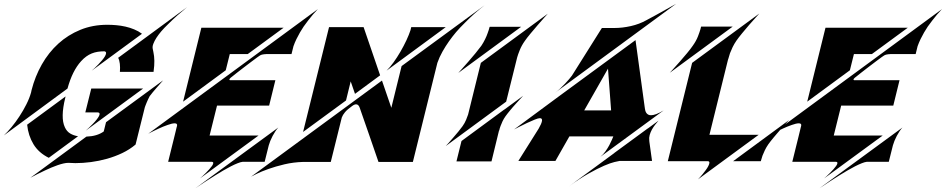

<svg xmlns="http://www.w3.org/2000/svg" viewBox="-103 -859 5034 1022"><path d="M256.3 -387.7 -82.5 -138.2Q-63.5 -155.8 -41.5 -182.4Q-19.5 -209 0.7 -240Q21 -271 37.6 -304Q54.2 -336.9 62.5 -367.2L64.9 -378.9Q83.5 -452.1 119.6 -515.9Q155.8 -579.6 207.3 -626.5Q258.8 -673.3 324.5 -700.2Q390.1 -727.1 468.3 -727.1Q491.7 -727.1 516.4 -724.9Q541 -722.7 564.9 -717.3Q588.9 -711.9 611.3 -702.6Q633.8 -693.4 652.8 -679.2L384.8 -482.4Q390.6 -487.3 400.4 -496.3Q410.2 -505.4 420.4 -516.1Q430.7 -526.9 440.4 -538.3Q450.2 -549.8 455.8 -559.6Q461.4 -569.3 461.7 -576.4Q461.9 -583.5 453.6 -585.9Q434.1 -585.9 417.2 -583.3Q400.4 -580.6 385.3 -574.5Q370.1 -568.4 356.2 -558.3Q342.3 -548.3 328.6 -533.2Q282.2 -482.4 256.3 -387.7ZM382.8 -387.7H658.7L353.5 -163.6Q360.8 -169.9 371.1 -179.7Q381.3 -189.5 391.6 -200Q401.9 -210.4 410.4 -221.2Q418.9 -231.9 423.6 -240.5Q428.2 -249 427 -254.6Q425.8 -260.3 416 -260.7H351.1ZM525.9 -551.3 892.6 -820.8Q836.9 -775.4 794.4 -732.9Q769 -708.5 754.9 -691.7Q740.7 -674.8 729.7 -658Q718.8 -641.1 712.9 -625.2Q707 -609.4 710.4 -597.2Q712.9 -588.9 713.4 -582.5Q723.1 -538.6 714.8 -481L714.4 -476.6H535.2Q537.1 -499.5 534.9 -519.3Q532.7 -539.1 525.9 -551.3ZM156.7 -19Q103 -45.4 75.2 -91.3Q47.4 -137.2 41.5 -195.3L246.1 -345.7L244.1 -337.4Q231.4 -285.6 230.7 -246.6Q230 -207.5 242.2 -181.6Q252.4 -159.2 271 -148.2Q289.6 -137.2 312.5 -133.8ZM461.4 -208.5 765.1 -431.2Q762.2 -427.7 753.2 -417.5Q744.1 -407.2 732.9 -394.5Q721.7 -381.8 710.9 -368.9Q700.2 -356 693.4 -346.7Q689 -338.9 684.8 -329.3Q680.7 -319.8 677 -311.5Q673.3 -303.2 671.1 -296.6Q668.9 -290 668 -288.1L618.7 -89.8L617.7 -88.9Q586.9 -63 548.1 -44.4Q509.3 -25.9 466.8 -13.9Q424.3 -2 381.1 3.7Q337.9 9.3 298.3 9.3Q279.3 9.3 260.7 7.8Q249.5 7.8 234.6 11.2Q219.7 14.6 203.4 20.3Q187 25.9 169.9 33.2Q152.8 40.5 137.2 47.9Q99.1 65.4 58.6 87.4L356.9 -131.8Q414.1 -133.8 449.2 -159.2Z M1098.6 -484.9 871.6 -317.9 968.8 -711.4H1406.7L1215.8 -571.3H1120.1ZM937 143.1 1378.4 -180.2Q1370.6 -171.9 1362.8 -160.2Q1355 -148.4 1348.1 -135.5Q1341.3 -122.6 1335.9 -109.4Q1330.6 -96.2 1327.6 -85.4L1305.7 2.4H1188Q1178.2 3.4 1162.1 9.8Q1146 16.1 1126.5 26.1Q1106.9 36.1 1085.4 48.6Q1064 61 1043 74.2Q993.2 105 937 143.1ZM686 -147 1588.9 -810.5Q1562 -782.7 1537.6 -750.5Q1522.9 -731.9 1513.2 -717.5Q1503.4 -703.1 1493.7 -686.3Q1483.9 -669.4 1474.9 -650.9Q1465.8 -632.3 1459 -612.8L1448.7 -571.3H1314.5Q1312.5 -570.8 1311.5 -570.8H1311Q1304.2 -570.8 1293.2 -568.6Q1282.2 -566.4 1267.6 -554.7Q1256.8 -546.9 1236.6 -531.7Q1216.3 -516.6 1195.1 -500.2Q1173.8 -483.9 1156 -470Q1138.2 -456.1 1131.8 -450.7Q1128.9 -448.7 1125.7 -446Q1122.6 -443.4 1120.4 -440.7Q1118.2 -438 1117.9 -435.5Q1117.7 -433.1 1121.1 -432.1H1362.8L1329.6 -296.9H1052.2L1012.7 -137.7H1273.4L961.4 90.8Q965.3 87.4 973.9 79.6Q982.4 71.8 991.9 62.3Q1001.5 52.7 1010.7 42.5Q1020 32.2 1025.9 23.7Q1031.7 15.1 1032.2 9.3Q1032.7 3.4 1025.4 2.4H792Q805.2 -50.8 815.4 -92.3Q821.8 -117.7 825.4 -132.6Q829.1 -147.5 832 -159.7Q835 -171.9 836.9 -180.2Q838.9 -188.5 839.4 -189Q840.8 -196.3 837.4 -199.5Q834 -202.6 826.7 -202.6Q819.3 -202.6 809.8 -200.2Q800.3 -197.8 789.1 -193.8Q777.8 -189.9 765.9 -185.1Q753.9 -180.2 742.2 -174.8Q715.3 -162.6 686 -147Z M2034.7 -507.3 2476.6 -831.1Q2421.4 -788.6 2372.6 -738.8Q2343.8 -710.4 2324.7 -688Q2305.7 -665.5 2287.1 -639.4Q2268.6 -613.3 2252.2 -584.2Q2235.8 -555.2 2225.1 -524.4L2094.7 2.9H1911.6Q1883.8 -77.1 1862.3 -140.1Q1849.1 -178.2 1841.3 -200.4Q1833.5 -222.7 1827.1 -241.2Q1820.8 -259.8 1816.4 -272Q1812 -284.2 1812 -284.7Q1805.7 -303.7 1792.5 -303.7Q1783.2 -303.7 1771 -294.4Q1745.1 -275.9 1733.2 -261.5Q1721.2 -247.1 1716.3 -233.4L1657.7 2.9H1511.2Q1459 4.4 1411.4 15.6Q1363.8 26.9 1326.2 40.3Q1288.6 53.7 1263.9 65.9Q1239.3 78.1 1233.4 81.5L1930.2 -430.2L1980 -285.2ZM2269.5 -714.4 1954.6 -482.9Q1972.2 -500 1991.5 -526.6Q2010.7 -553.2 2028.3 -583.5Q2045.9 -613.8 2060.1 -644Q2074.2 -674.3 2082 -698.2L2085.9 -714.4ZM1738.8 -324.2 1510.3 -156.7 1648.4 -714.4H1832.5L1920.4 -458L1786.6 -359.4L1763.7 -425.8Z M2456.5 -524.4 2813 -786.1Q2808.6 -781.7 2793.5 -764.6Q2778.3 -747.6 2759.3 -725.6Q2740.2 -703.6 2721.2 -680.7Q2702.1 -657.7 2690.9 -641.6Q2673.3 -616.7 2663.6 -592.3Q2653.8 -567.9 2649.9 -553.7L2591.3 -317.9L2269.5 -81.5Q2272.5 -84.5 2283.7 -96.9Q2294.9 -109.4 2308.8 -125.5Q2322.8 -141.6 2336.7 -158.4Q2350.6 -175.3 2358.9 -187Q2371.1 -204.1 2378.2 -221.7Q2385.3 -239.3 2388.7 -249.5ZM2581.1 -275.9V-275.4L2681.6 -349.1Q2661.6 -327.6 2643.6 -307.6Q2632.8 -295.9 2625.7 -287.6Q2618.7 -279.3 2611.8 -271Q2605 -262.7 2598.4 -254.4Q2591.8 -246.1 2587.4 -239.7Q2578.1 -226.6 2571.8 -213.1Q2565.4 -199.7 2561.5 -188.5Q2556.6 -175.8 2554.2 -164.1H2553.2L2513.2 0H2326.7L2353.5 -108.4ZM2670.9 -716.3 2336.4 -470.7Q2340.3 -475.1 2355.7 -492.2Q2371.1 -509.3 2390.1 -531Q2409.2 -552.7 2428.2 -575.9Q2447.3 -599.1 2459 -615.2Q2470.7 -632.8 2479.2 -650.4Q2487.8 -668 2492.7 -682.6Q2499 -699.2 2502.9 -714.8H2503.4L2503.9 -716.3Z M3496.1 -838.9 2852.1 -365.7Q2865.7 -375.5 2879.4 -388.4Q2893.1 -401.4 2905.3 -414.3Q2917.5 -427.2 2927 -438.5Q2936.5 -449.7 2941.4 -456.5L3100.1 -709H3100.6L3101.1 -710H3168Q3210 -710 3255.1 -720.2Q3300.3 -730.5 3336.9 -751Q3362.8 -764.6 3388.9 -779.1Q3415 -793.5 3436.8 -805.7Q3458.5 -817.9 3474.4 -826.7Q3490.2 -835.4 3496.1 -838.9ZM3329.1 -284.7Q3330.1 -276.9 3332 -269.8Q3334 -262.7 3337.9 -257.3Q3341.8 -252 3347.7 -248.8Q3353.5 -245.6 3362.3 -245.6Q3373.5 -245.6 3389.9 -251.5Q3406.2 -257.3 3429.7 -271.5L3092.8 -24.4Q3107.9 -36.6 3119.9 -53.5Q3131.8 -70.3 3140.4 -86.4Q3148.9 -102.5 3154.3 -115.2Q3159.7 -127.9 3161.6 -132.8H2927.7L2853.5 -2.4H2656.2L2764.2 -174.3Q2779.8 -201.2 2782 -215.6Q2784.2 -230 2770.5 -230Q2762.2 -230 2742.9 -222.2Q2723.6 -214.4 2702.1 -204.3Q2680.7 -194.3 2661.4 -184.3Q2642.1 -174.3 2633.3 -169.9L2872.6 -346.7L3279.8 -645.5L3328.6 -289.1L3329.1 -287.1Q3329.1 -285.2 3329.1 -284.7ZM3006.8 -271.5H3149.9L3133.3 -493.7ZM3344.2 -174.3 3402.3 -216.8Q3393.6 -207 3384 -194.8Q3374.5 -182.6 3366.9 -168.9Q3359.4 -155.3 3355.2 -140.4Q3351.1 -125.5 3353 -111.3Q3353.5 -108.9 3353.5 -105L3367.7 -2.4H3195.3Q3189 -1.5 3168 3.4Q3147 8.3 3112.3 23.2Q3077.6 38.1 3029.3 65.2Q2981 92.3 2919.9 137.2L3167 -44.4V-44.9L3344.2 -174.8Z M3612.3 95.7Q3614.7 93.3 3621.8 85.7Q3628.9 78.1 3637.2 67.9Q3645.5 57.6 3653.8 46.4Q3662.1 35.2 3667.2 25.1Q3672.4 15.1 3673.1 8.1Q3673.8 1 3666.5 -1H3451.7L3581.1 -524.4L3939 -787.1Q3935.1 -782.2 3919.4 -765.4Q3903.8 -748.5 3884.8 -726.6Q3865.7 -704.6 3846.9 -681.6Q3828.1 -658.7 3816.9 -642.6Q3804.7 -625 3796.4 -607.4Q3788.1 -589.8 3782.7 -575.7Q3776.9 -558.6 3772.9 -543H3772.5L3673.3 -141.6H3935.5ZM3796.9 -717.3 3462.4 -471.7Q3466.3 -476.1 3481.9 -493.2Q3497.6 -510.3 3516.6 -532Q3535.6 -553.7 3554.7 -576.7Q3573.7 -599.6 3585 -616.2Q3602.5 -640.6 3612.1 -665.3Q3621.6 -689.9 3625.5 -704.1L3628.9 -717.3ZM4096.7 -219.7Q4073.7 -194.3 4052.2 -170.4Q4040 -156.2 4031.7 -146.7Q4023.4 -137.2 4015.1 -127.2Q4006.8 -117.2 3999.3 -107.7Q3991.7 -98.1 3986.3 -90.3Q3975.6 -74.7 3968 -58.8Q3960.4 -43 3955.6 -30.3Q3950.2 -15.1 3946.8 -1.5V-1H3799.3Z M4420.9 -484.9 4193.8 -317.9 4291 -711.4H4729L4538.1 -571.3H4442.4ZM4259.3 143.1 4700.7 -180.2Q4692.9 -171.9 4685.1 -160.2Q4677.2 -148.4 4670.4 -135.5Q4663.6 -122.6 4658.2 -109.4Q4652.8 -96.2 4649.9 -85.4L4627.9 2.4H4510.3Q4500.5 3.4 4484.4 9.8Q4468.3 16.1 4448.7 26.1Q4429.2 36.1 4407.7 48.6Q4386.2 61 4365.2 74.2Q4315.4 105 4259.3 143.1ZM4008.3 -147 4911.1 -810.5Q4884.3 -782.7 4859.9 -750.5Q4845.2 -731.9 4835.4 -717.5Q4825.7 -703.1 4815.9 -686.3Q4806.2 -669.4 4797.1 -650.9Q4788.1 -632.3 4781.2 -612.8L4771 -571.3H4636.7Q4634.8 -570.8 4633.8 -570.8H4633.3Q4626.5 -570.8 4615.5 -568.6Q4604.5 -566.4 4589.8 -554.7Q4579.1 -546.9 4558.8 -531.7Q4538.6 -516.6 4517.3 -500.2Q4496.1 -483.9 4478.3 -470Q4460.4 -456.1 4454.1 -450.7Q4451.2 -448.7 4448 -446Q4444.8 -443.4 4442.6 -440.7Q4440.4 -438 4440.2 -435.5Q4439.9 -433.1 4443.4 -432.1H4685.1L4651.9 -296.9H4374.5L4335 -137.7H4595.7L4283.7 90.8Q4287.6 87.4 4296.1 79.6Q4304.7 71.8 4314.2 62.3Q4323.7 52.7 4333 42.5Q4342.3 32.2 4348.1 23.7Q4354 15.1 4354.5 9.3Q4355 3.4 4347.7 2.4H4114.3Q4127.4 -50.8 4137.7 -92.3Q4144 -117.7 4147.7 -132.6Q4151.4 -147.5 4154.3 -159.7Q4157.2 -171.9 4159.2 -180.2Q4161.1 -188.5 4161.6 -189Q4163.1 -196.3 4159.7 -199.5Q4156.2 -202.6 4148.9 -202.6Q4141.6 -202.6 4132.1 -200.2Q4122.6 -197.8 4111.3 -193.8Q4100.1 -189.9 4088.1 -185.1Q4076.2 -180.2 4064.5 -174.8Q4037.6 -162.6 4008.3 -147Z"/></svg>

Font: Facon
Style: Bold Italic
Weight: 700
Italic angle: -12°
Designer: Google
Version: Version 2.001150; 2014